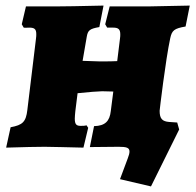

<svg xmlns="http://www.w3.org/2000/svg" viewBox="-20 -526 703 688"><path d="M521 142 622 -62 615 -87 586 -89C562 -91 552 -100 552 -129C552 -131 573 -310 590 -389C596 -417 604 -424 645 -431L660 -506C578 -504 527 -503 511 -503H373L357 -439L364 -427H386C404 -427 411 -421 411 -403C411 -399 411 -394 410 -388L400 -307C385 -306 367 -306 336 -306L276 -308L291 -395C295 -417 301 -423 336 -429L351 -506C267 -504 206 -503 180 -503H73L58 -439L65 -427C69 -426 79 -427 85 -427C103 -427 110 -422 110 -404C110 -400 110 -394 109 -388L78 -132C73 -89 61 -78 18 -70L2 3C65 1 115 0 140 0C164 0 231 2 279 3L296 -68L290 -77C284 -75 277 -75 269 -75C254 -75 248 -80 248 -101C248 -108 249 -117 250 -128L258 -192C294 -196 336 -199 346 -199C360 -199 377 -198 386 -198L377 -128C373 -92 357 -75 317 -74L302 1C332 1 373 0 405 0C433 0 444 3 444 17C444 23 442 31 438 41L410 116Z"/></svg>

Font: Alegreya SC Black
Style: Italic
Weight: 900
Italic angle: -7°
Designer: Juan Pablo del Peral
Foundry: Huerta Tipografica
Version: Version 2.007;PS 002.007;hotconv 1.0.88;makeotf.lib2.5.64775